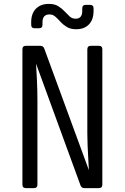

<svg xmlns="http://www.w3.org/2000/svg" viewBox="-20 -965 640 985"><path d="M113 0Q95 0 95 -18V-712Q95 -730 113 -730H186Q202 -730 207 -716L436 -92Q435 -115 433 -148Q431 -181 429.5 -216Q428 -251 428 -280V-712Q428 -730 446 -730H487Q505 -730 505 -712V-18Q505 0 487 0H413Q398 0 393 -14L165 -638Q167 -608 169.5 -554Q172 -500 172 -450V-18Q172 0 154 0ZM371 -815Q342 -815 323 -826.5Q304 -838 290.5 -853Q277 -868 264 -879.5Q251 -891 234 -891Q198 -891 198 -851V-838Q198 -820 180 -820H158Q140 -820 140 -838V-851Q140 -896 164.5 -920.5Q189 -945 230 -945Q260 -945 278.5 -933.5Q297 -922 311 -907Q325 -892 337.5 -880.5Q350 -869 368 -869Q402 -869 402 -909V-922Q402 -940 420 -940H442Q460 -940 460 -922V-909Q460 -864 436 -839.5Q412 -815 371 -815Z"/></svg>

Font: Pitagon Sans Mono Light
Style: Regular
Weight: 300
Monospace: yes
Designer: Travis Tran
Foundry: Pitagon
Version: Version 1.001; ttfautohint (v1.8.4.7-5d5b);gftools[0.9.26]